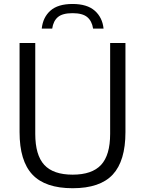

<svg xmlns="http://www.w3.org/2000/svg" viewBox="-20 -962 748 991"><path d="M355 9.5Q213.5 9.5 147.2 -61Q81 -131.5 81 -280V-740H162V-271Q162 -161.5 208.5 -111Q255 -60.5 355 -60.5Q455 -60.5 501.8 -111Q548.5 -161.5 548.5 -271V-740H627.5V-280Q627.5 -131.5 562 -61Q496.5 9.5 355 9.5ZM195.5 -814.5Q201.5 -872.5 240.2 -907Q279 -941.5 354.5 -941.5Q429.5 -941.5 469 -906.8Q508.5 -872 514.5 -814.5H460.5Q454.5 -853.5 430.2 -873.8Q406 -894 354.5 -894Q302.5 -894 278.8 -873.8Q255 -853.5 249.5 -814.5Z"/></svg>

Font: Encode Sans
Style: Regular
Weight: 400
Designer: Multiple Designers
Foundry: Impallari Type
Version: Version 3.002; ttfautohint (v1.8.3) -l 8 -r 50 -G 200 -x 14 